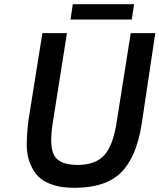

<svg xmlns="http://www.w3.org/2000/svg" viewBox="-20 -890 760 915"><path d="M316 -797 327 -870H619L608 -797ZM116 -319 182 -732H299L232 -308Q213 -192 239 -148Q265 -104 350 -104Q435 -104 477 -150.5Q519 -197 536 -308L603 -732H720L655 -298Q630 -140 556.5 -67.5Q483 5 336 5Q296 5 263.5 -1Q231 -7 201.5 -21.5Q172 -36 153 -59.5Q134 -83 120.5 -119Q107 -155 107.5 -204.5Q108 -254 116 -319Z"/></svg>

Font: Exo
Style: Demi Bold Italic
Weight: 600
Designer: Natanael Gama
Version: Version 1